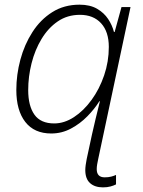

<svg xmlns="http://www.w3.org/2000/svg" viewBox="-20 -561 612 821"><path d="M420.4 240.2Q385.3 240.2 365 221.9Q344.7 203.6 344.7 166Q344.7 157.2 346.4 144.5Q348.1 131.8 350.6 119.6L373.5 13.2Q379.4 -12.7 388.9 -53.2Q398.4 -93.8 407.2 -127.9H404.8Q384.8 -95.7 353.8 -64Q322.8 -32.2 283.4 -11.2Q244.1 9.8 199.2 9.8Q126.5 9.8 88.1 -39.6Q49.8 -88.9 49.8 -176.3Q49.8 -241.2 67.1 -305.9Q84.5 -370.6 118.7 -423.8Q152.8 -477.1 203.4 -509Q253.9 -541 320.3 -541Q364.7 -541 394.8 -523.7Q424.8 -506.3 442.4 -479.7Q460 -453.1 467.3 -424.3H470.2L499.5 -530.8H538.1L399.9 119.1Q397.5 130.9 395.5 141.6Q393.6 152.3 393.6 162.1Q393.6 197.3 427.7 197.3Q443.8 197.3 455.8 194.1Q467.8 190.9 476.1 187V227.5Q466.8 232.4 452.6 236.3Q438.5 240.2 420.4 240.2ZM211.9 -33.2Q254.9 -33.2 296.4 -60.3Q337.9 -87.4 371.6 -133.8Q405.3 -180.2 425.3 -238.8Q445.3 -297.4 445.3 -360.4Q445.3 -425.3 412.4 -461.4Q379.4 -497.6 321.8 -497.6Q268.1 -497.6 227.1 -469.5Q186 -441.4 157.7 -394.5Q129.4 -347.7 115 -290.5Q100.6 -233.4 100.6 -175.8Q100.6 -108.4 127.2 -70.8Q153.8 -33.2 211.9 -33.2Z"/></svg>

Font: Open Sans Light
Style: Italic
Weight: 300
Italic angle: -12°
Designer: Monotype Design Team
Foundry: Monotype Imaging Inc.
Version: Version 3.003; ttfautohint (v1.8.4)